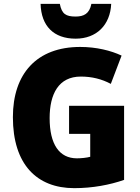

<svg xmlns="http://www.w3.org/2000/svg" viewBox="-20 -1061 726 998"><path d="M558 -1041H455C445 -989 415 -975 373 -975C323 -975 301 -988 291 -1041H191C194 -926 259 -860 373 -860C482 -860 553 -931 558 -1041ZM339 -511V-365H449V-246C432 -241 401 -238 380 -238C288 -238 238 -311 238 -447C238 -573 285 -663 400 -663C458 -663 509 -650 556 -625L612 -772C557 -798 481 -817 397 -817C171 -817 47 -678 47 -452C47 -207 171 -83 366 -83C461 -83 551 -100 625 -126V-511Z"/></svg>

Font: Noto Sans Kannada UI SemiCondensed Black
Style: Regular
Weight: 900
Width: 4
Designer: Jelle Bosma - Monotype Design Team
Foundry: Monotype Imaging Inc.
Version: Version 2.005